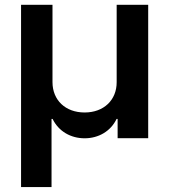

<svg xmlns="http://www.w3.org/2000/svg" viewBox="-20 -565 692 785"><path d="M66.1 199.9H190.7V-78.8H195C219.5 -28.1 269.2 0.4 326 0.4C382.5 0.4 432.5 -28.1 456.7 -78.8H460.9V0H585.9V-545.5H457V-229.4C457.4 -156.2 404.5 -105.1 326 -105.1C247.5 -105.1 194.6 -155.5 194.6 -229.4V-545.5H66.1Z"/></svg>

Font: TID UI Semi Bold
Style: Regular
Weight: 600
Designer: The TID Project Authors
Foundry: Bakken & Bæck
Version: Version 1.001;hotconv 1.0.109;makeotfexe 2.5.65596